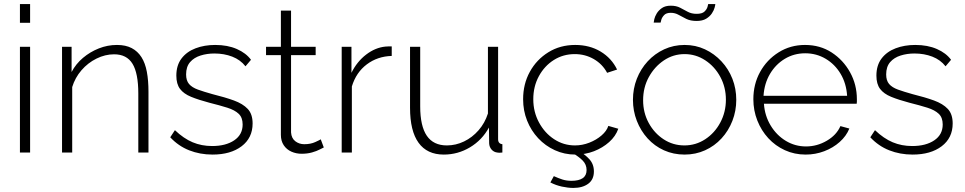

<svg xmlns="http://www.w3.org/2000/svg" viewBox="-20 -750 4744 944"><path d="M78 0V-520H128V0ZM78 -638V-730H128V-638Z M710 0H660V-290Q660 -390 631.5 -436.5Q603 -483 541 -483Q497 -483 454.5 -462Q412 -441 380.5 -404.5Q349 -368 335 -322V0H285V-520H332V-396Q353 -436 388 -465.5Q423 -495 466 -512Q509 -529 555 -529Q598 -529 627.5 -513.5Q657 -498 675.5 -469Q694 -440 702 -397Q710 -354 710 -299Z M1025 10Q963 10 910 -11Q857 -32 817 -75L840 -110Q883 -69 927 -50.5Q971 -32 1023 -32Q1090 -32 1131.5 -60Q1173 -88 1173 -138Q1173 -172 1153.5 -190.5Q1134 -209 1097.5 -220.5Q1061 -232 1009 -245Q956 -259 919.5 -274Q883 -289 865 -313Q847 -337 847 -378Q847 -429 872.5 -462.5Q898 -496 941.5 -512.5Q985 -529 1038 -529Q1099 -529 1144.5 -509Q1190 -489 1214 -456L1187 -424Q1162 -456 1122 -471.5Q1082 -487 1034 -487Q998 -487 966 -477Q934 -467 914.5 -444.5Q895 -422 895 -384Q895 -354 909.5 -337Q924 -320 953 -309.5Q982 -299 1025 -287Q1086 -272 1130 -256Q1174 -240 1198 -214.5Q1222 -189 1222 -143Q1222 -72 1168 -31Q1114 10 1025 10Z M1572 -25Q1567 -23 1552 -15Q1537 -7 1514 -0.5Q1491 6 1463 6Q1436 6 1412.5 -4.5Q1389 -15 1375 -36Q1361 -57 1361 -87V-479H1288V-520H1361V-698H1411V-520H1532V-479H1411V-99Q1413 -70 1432 -55.5Q1451 -41 1476 -41Q1507 -41 1530 -51.5Q1553 -62 1557 -65Z M1906 -475Q1836 -473 1783.5 -433.5Q1731 -394 1710 -325V0H1660V-520H1708V-392Q1735 -447 1780 -481.5Q1825 -516 1875 -521Q1885 -522 1893 -522Q1901 -522 1906 -522Z M1996 -220V-520H2046V-227Q2046 -130 2078.5 -82.5Q2111 -35 2177 -35Q2221 -35 2261.5 -54.5Q2302 -74 2333 -109.5Q2364 -145 2379 -192V-520H2429V-66Q2429 -54 2434.5 -48Q2440 -42 2450 -41V0Q2440 1 2434.5 1Q2429 1 2425 0Q2408 -2 2397 -14.5Q2386 -27 2385 -45L2384 -123Q2350 -61 2290.5 -25.5Q2231 10 2162 10Q2080 10 2038 -48Q1996 -106 1996 -220Z M2809 10Q2755 10 2708 -11.5Q2661 -33 2626 -70.5Q2591 -108 2571.5 -157Q2552 -206 2552 -262Q2552 -337 2585 -397Q2618 -457 2676 -493Q2734 -529 2808 -529Q2879 -529 2933 -496.5Q2987 -464 3014 -408L2965 -392Q2942 -435 2899.5 -459.5Q2857 -484 2806 -484Q2749 -484 2703 -455Q2657 -426 2629.5 -375.5Q2602 -325 2602 -262Q2602 -200 2630 -148Q2658 -96 2704.5 -65.5Q2751 -35 2807 -35Q2843 -35 2877.5 -48.5Q2912 -62 2937.5 -84Q2963 -106 2971 -131L3020 -117Q3007 -80 2975 -51.5Q2943 -23 2900.5 -6.5Q2858 10 2809 10ZM2799 174Q2773 174 2743 167.5Q2713 161 2686 147L2703 116Q2725 126 2745 132.5Q2765 139 2790 139Q2826 139 2845 126Q2864 113 2864 86Q2864 59 2845 39.5Q2826 20 2791 0L2816 -15Q2855 8 2877.5 32.5Q2900 57 2900 93Q2900 133 2872 153.5Q2844 174 2799 174Z M3346 10Q3291 10 3244.5 -11Q3198 -32 3164 -69.5Q3130 -107 3111 -156Q3092 -205 3092 -259Q3092 -314 3111 -362.5Q3130 -411 3164.5 -448.5Q3199 -486 3245.5 -507.5Q3292 -529 3346 -529Q3400 -529 3446 -507.5Q3492 -486 3527 -448.5Q3562 -411 3581 -362.5Q3600 -314 3600 -259Q3600 -205 3581 -156Q3562 -107 3527.5 -69.5Q3493 -32 3446.5 -11Q3400 10 3346 10ZM3142 -257Q3142 -196 3169.5 -145.5Q3197 -95 3243 -65Q3289 -35 3345 -35Q3401 -35 3447.5 -65.5Q3494 -96 3521.5 -147.5Q3549 -199 3549 -260Q3549 -321 3521.5 -372Q3494 -423 3447.5 -453.5Q3401 -484 3346 -484Q3290 -484 3244 -453Q3198 -422 3170 -371Q3142 -320 3142 -257ZM3405 -647Q3375 -647 3354.5 -657Q3334 -667 3316.5 -677Q3299 -687 3278 -687Q3256 -687 3245.5 -676Q3235 -665 3231.5 -653Q3228 -641 3228 -639H3194Q3194 -643 3197 -656Q3200 -669 3209 -684Q3218 -699 3234.5 -710.5Q3251 -722 3278 -722Q3305 -722 3324 -712Q3343 -702 3361.5 -692Q3380 -682 3405 -682Q3432 -682 3443.5 -693Q3455 -704 3458.5 -716Q3462 -728 3462 -730H3497Q3497 -726 3493.5 -712.5Q3490 -699 3480 -684Q3470 -669 3452 -658Q3434 -647 3405 -647Z M3941 10Q3886 10 3839 -11.5Q3792 -33 3757.5 -70.5Q3723 -108 3703.5 -157.5Q3684 -207 3684 -262Q3684 -336 3717 -396Q3750 -456 3808 -492.5Q3866 -529 3938 -529Q4012 -529 4069 -492Q4126 -455 4159.5 -394.5Q4193 -334 4193 -262Q4193 -256 4193 -250Q4193 -244 4192 -240H3736Q3740 -181 3769 -133Q3798 -85 3843.5 -57.5Q3889 -30 3943 -30Q3997 -30 4045 -58Q4093 -86 4112 -130L4156 -118Q4141 -81 4108.5 -52Q4076 -23 4032.5 -6.5Q3989 10 3941 10ZM3734 -279H4145Q4141 -340 4113 -387Q4085 -434 4039.5 -461Q3994 -488 3939 -488Q3884 -488 3839 -461Q3794 -434 3766 -387Q3738 -340 3734 -279Z M4467 10Q4405 10 4352 -11Q4299 -32 4259 -75L4282 -110Q4325 -69 4369 -50.5Q4413 -32 4465 -32Q4532 -32 4573.5 -60Q4615 -88 4615 -138Q4615 -172 4595.5 -190.5Q4576 -209 4539.5 -220.5Q4503 -232 4451 -245Q4398 -259 4361.5 -274Q4325 -289 4307 -313Q4289 -337 4289 -378Q4289 -429 4314.5 -462.5Q4340 -496 4383.5 -512.5Q4427 -529 4480 -529Q4541 -529 4586.5 -509Q4632 -489 4656 -456L4629 -424Q4604 -456 4564 -471.5Q4524 -487 4476 -487Q4440 -487 4408 -477Q4376 -467 4356.5 -444.5Q4337 -422 4337 -384Q4337 -354 4351.5 -337Q4366 -320 4395 -309.5Q4424 -299 4467 -287Q4528 -272 4572 -256Q4616 -240 4640 -214.5Q4664 -189 4664 -143Q4664 -72 4610 -31Q4556 10 4467 10Z"/></svg>

Font: Raleway Thin Light
Style: Regular
Weight: 300
Version: Version 4.026